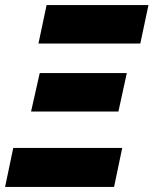

<svg xmlns="http://www.w3.org/2000/svg" viewBox="-47 -734 603 754"><path d="M104 -563H504L536 -714H136ZM75 -296H418L451 -447H109ZM-27 0H401L433 -153H5Z"/></svg>

Font: Noto Sans UI SemiCondensed Black
Style: Italic
Weight: 900
Width: 4
Italic angle: -372°
Designer: Monotype Design Team
Foundry: Monotype Imaging Inc.
Version: Version 1.901